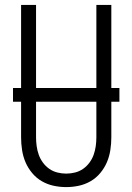

<svg xmlns="http://www.w3.org/2000/svg" viewBox="-20 -755 540 783"><path d="M250 8Q224 8 198.5 2.5Q173 -3 150.5 -16Q128 -29 111 -49.5Q94 -70 84 -93.5Q74 -117 70 -143Q66 -169 66 -195V-735H127V-195Q127 -177 129.5 -159Q132 -141 138 -124Q144 -107 155 -92Q166 -77 181 -66.5Q196 -56 214 -51.5Q232 -47 250 -47Q268 -47 286 -51.5Q304 -56 319 -66.5Q334 -77 345 -92Q356 -107 362 -124Q368 -141 370.5 -159Q373 -177 373 -195V-735H434V-195Q434 -169 430 -143Q426 -117 416 -93.5Q406 -70 389 -49.5Q372 -29 349.5 -16Q327 -3 301.5 2.5Q276 8 250 8ZM33 -340V-396H467V-340Z"/></svg>

Font: Iosevka Custom Light
Style: Regular
Weight: 300
Monospace: yes
Designer: Belleve Invis
Foundry: Belleve Invis
Version: Version 27.3.5